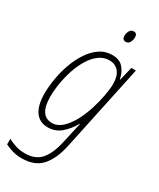

<svg xmlns="http://www.w3.org/2000/svg" viewBox="-242 -794 921 1109"><g transform="rotate(30 218.5 -239.5)"><path d="M107 240Q73 240 43 231Q13 222 -5 212V174Q13 186 44 196Q75 206 108 206Q179 206 215.5 163Q252 120 270 36L282 -17Q285 -32 290.5 -55.5Q296 -79 301 -101H299Q272 -53 235 -21.5Q198 10 148 10Q93 10 64 -31.5Q35 -73 35 -149Q35 -197 44 -250.5Q53 -304 71.5 -355Q90 -406 117.5 -447.5Q145 -489 181.5 -514Q218 -539 264 -539Q314 -539 339 -509Q364 -479 371 -439H374L396 -529H426L305 41Q285 137 239.5 188.5Q194 240 107 240ZM157 -24Q193 -24 223.5 -52Q254 -80 278 -124.5Q302 -169 318 -220Q334 -271 342.5 -318Q351 -365 351 -397Q351 -448 328 -476Q305 -504 265 -504Q228 -504 197.5 -481.5Q167 -459 143.5 -421Q120 -383 104.5 -336.5Q89 -290 81 -242Q73 -194 73 -152Q73 -24 157 -24ZM292 -643Q268 -643 268 -671Q268 -687 276.5 -703Q285 -719 303 -719Q326 -719 326 -692Q326 -675 317.5 -659Q309 -643 292 -643Z"/></g></svg>

Font: Noto Sans Condensed ExtraLight
Style: Italic
Weight: 200
Width: 3
Italic angle: -12°
Designer: Monotype Design Team
Foundry: Monotype Imaging Inc.
Version: Version 2.013; ttfautohint (v1.8.4.7-5d5b)